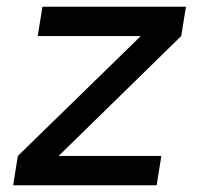

<svg xmlns="http://www.w3.org/2000/svg" viewBox="-20 -550 616 570"><path d="M19 0H445L459 -87H154L518 -443L532 -530H106L92 -443H398L33 -87Z"/></svg>

Font: Iosevka Sparkle Medium
Style: Italic
Weight: 500
Italic angle: -9°
Designer: Belleve Invis
Foundry: Belleve Invis
Version: Version 4.5.0; ttfautohint (v1.8.3)